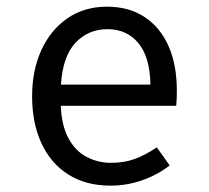

<svg xmlns="http://www.w3.org/2000/svg" viewBox="-20 -558 640 589"><path d="M166.5 -233.5Q169 -172.5 190 -133.8Q211 -95 245.5 -76.8Q280 -58.5 320.5 -58.5Q361 -58.5 393.8 -70.5Q426.5 -82.5 461 -106L500.5 -50.5Q463.5 -21.5 416.2 -5Q369 11.5 319.5 11.5Q243 11.5 189 -23Q135 -57.5 106.8 -119.2Q78.5 -181 78.5 -262.5Q78.5 -342.5 107 -404.5Q135.5 -466.5 187 -502Q238.5 -537.5 308.5 -537.5Q375 -537.5 423 -506.2Q471 -475 496.8 -417.2Q522.5 -359.5 522.5 -279.5Q522.5 -266 522 -254.2Q521.5 -242.5 520.5 -233.5ZM309.5 -468.5Q251 -468.5 211.8 -427Q172.5 -385.5 167 -298.5H441.5Q440 -383 404.5 -425.8Q369 -468.5 309.5 -468.5Z"/></svg>

Font: Fast_Mono
Style: Regular
Weight: 400
Monospace: yes
Designer: Carrois Corporate, Edenspiekermann AG, Nikita Prokopov
Foundry: Carrois Corporate, Edenspiekermann AG, Nikita Prokopov
Version: Version 5.002